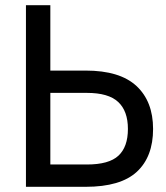

<svg xmlns="http://www.w3.org/2000/svg" viewBox="-20 -720 640 740"><path d="M80 -700H174V-448H310Q442 -448 506 -388.5Q570 -329 570 -223Q570 -116 507.5 -58Q445 0 310 0H80ZM174 -362V-86H315Q400 -86 436.5 -120Q473 -154 473 -223Q473 -292 435.5 -327Q398 -362 315 -362Z"/></svg>

Font: PT Root UI Web Medium
Style: Regular
Weight: 500
Designer: Vitaly Kuzmin
Foundry: ParaType Ltd.
Version: Version 1.001W